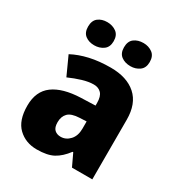

<svg xmlns="http://www.w3.org/2000/svg" viewBox="-180 -881 947 1014"><g transform="rotate(30 293.0 -374.5)"><path d="M316 -560Q415 -560 470.5 -510.5Q526 -461 526 -364V0H402L367 -74H363Q330 -30 293 -10Q256 10 192 10Q124 10 79 -33Q34 -76 34 -166Q34 -254 92 -296.5Q150 -339 259 -343L346 -346V-362Q346 -402 329 -420Q312 -438 283 -438Q252 -438 214 -426.5Q176 -415 138 -398L87 -510Q132 -534 189 -547Q246 -560 316 -560ZM347 -250 306 -248Q256 -246 236 -225.5Q216 -205 216 -170Q216 -138 230.5 -124.5Q245 -111 268 -111Q300 -111 323.5 -136.5Q347 -162 347 -206ZM103 -688Q103 -725 125 -742Q147 -759 180 -759Q212 -759 235.5 -742Q259 -725 259 -688Q259 -652 235.5 -635Q212 -618 180 -618Q147 -618 125 -635Q103 -652 103 -688ZM322 -688Q322 -725 344.5 -742Q367 -759 401 -759Q432 -759 455.5 -742Q479 -725 479 -688Q479 -652 455.5 -635Q432 -618 401 -618Q367 -618 344.5 -635Q322 -652 322 -688Z"/></g></svg>

Font: Noto Sans Disp ExtBd
Style: Regular
Weight: 800
Designer: Monotype Design Team
Foundry: Monotype Imaging Inc.
Version: Version 2.000;GOOG;noto-source:20170915:90ef993387c0; ttfaut